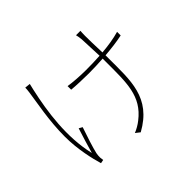

<svg xmlns="http://www.w3.org/2000/svg" viewBox="-160 -1018 1319 1319"><g transform="rotate(-45 500.0 -358.0)"><path d="M197 -743C197 -733 196 -715 193 -697C182 -614 151 -469 151 -312C151 -187 180 -68 198 -8L224 -13C224 -20 222 -30 221 -38C220 -50 222 -65 224 -78C233 -120 266 -221 284 -272L259 -286C240 -225 217 -154 203 -102C156 -302 187 -517 226 -692C230 -709 234 -727 237 -739ZM914 -568C862 -553 803 -544 743 -539C741 -601 738 -683 739 -704C740 -725 739 -740 741 -751H698C701 -739 704 -725 706 -703C707 -683 711 -600 713 -537C668 -534 622 -533 577 -533C524 -533 448 -538 410 -545V-510C447 -506 525 -503 576 -503C621 -503 668 -505 714 -508V-484C714 -272 721 -139 585 -34C564 -17 533 1 509 10L541 35C760 -86 744 -264 744 -484V-510C805 -515 863 -522 914 -533Z"/></g></svg>

Font: Noto Sans Japanese Thin
Style: Regular
Weight: 100
Designer: Ryoko NISHIZUKA (kana & ideographs); Paul D. Hunt (Latin, Greek & Cyrillic); Wenlong ZHANG (bopomofo); Sandoll Communica
Foundry: Adobe Systems Incorporated
Version: Version 1.000;PS 1;hotconv 1.0.78;makeotf.lib2.5.61930